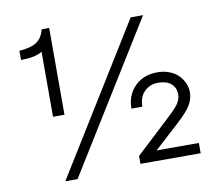

<svg xmlns="http://www.w3.org/2000/svg" viewBox="-82 -822 1032 935"><g transform="rotate(-10 434.5 -354.5)"><path d="M839.8 -50.8V0H606H542V-39.1L691.4 -178.2Q696.8 -183.1 709.5 -195.1Q722.2 -207 726.6 -211.2Q731 -215.3 740.5 -224.9Q750 -234.4 753.4 -238.5Q756.8 -242.7 763.2 -250.7Q769.5 -258.8 771.7 -263.9Q773.9 -269 777.1 -276.4Q780.3 -283.7 781.2 -290.5Q782.2 -297.4 782.2 -305.2Q779.8 -337.4 757.6 -355.7Q735.4 -374 693.8 -374Q653.8 -374 626.7 -346.9Q599.6 -319.8 599.6 -272.5H545.4Q545.4 -338.9 588.1 -381.8Q630.9 -424.8 700.2 -424.8Q733.9 -424.8 761.2 -413.6Q788.6 -402.3 805.4 -384.3Q822.3 -366.2 831.1 -345Q839.8 -323.7 839.8 -302.7Q839.8 -280.8 832 -260.5Q824.2 -240.2 810.3 -222.4Q796.4 -204.6 780.5 -188.7Q764.6 -172.9 745.1 -154.8Q743.7 -153.8 742.7 -153.1Q741.7 -152.3 740.5 -151.1Q739.3 -149.9 738.3 -148.9L630.9 -50.8ZM57.1 -644.5Q116.2 -648.9 144 -668.2Q171.9 -687.5 182.1 -729H219.2V-299.8H162.6V-621.1Q127 -599.1 57.1 -599.1ZM619.1 -710.9H680.2L227.5 20H167Z"/></g></svg>

Font: Miedinger*
Style: Book
Weight: 400
Version: Version 001.000